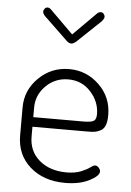

<svg xmlns="http://www.w3.org/2000/svg" viewBox="-53 -771 557 817"><g transform="rotate(5 225.5 -362.5)"><path d="M48 -179V-298Q48 -372 102 -425Q156 -478 232 -478Q306 -478 360 -426Q414 -374 414 -297Q414 -270 407.5 -253.5Q401 -237 387 -230Q373 -223 361.5 -221.5Q350 -220 329 -220H97V-178Q97 -115 142 -77Q187 -39 258 -39Q294 -39 319 -49Q344 -59 357 -69Q370 -79 377 -79Q386 -79 393 -71Q400 -63 400 -55Q400 -36 358.5 -15Q317 6 256 6Q164 6 106 -45Q48 -96 48 -179ZM97 -261H310Q344 -261 355 -268Q366 -275 366 -297Q366 -350 328 -392Q290 -434 232 -434Q176 -434 136.5 -395Q97 -356 97 -302ZM100 -712Q100 -719 105 -725Q110 -731 117 -731Q125 -731 132 -724L231 -626L329 -724Q336 -731 345 -731Q352 -731 357 -725Q362 -719 362 -712Q362 -705 352 -693L251 -597Q239 -587 231 -587Q220 -587 210 -597L110 -693Q100 -703 100 -712Z"/></g></svg>

Font: Terminal Dosis
Style: Light
Weight: 300
Designer: EdgarTolentino, PabloImpallari, IginoMarini
Foundry: EdgarTolentino, PabloImpallari, IginoMarini
Version: Version 1.006